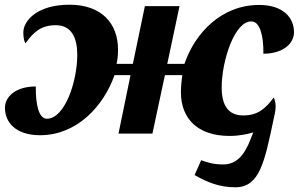

<svg xmlns="http://www.w3.org/2000/svg" viewBox="-20 -567 1268 815"><path d="M980 228C1082 227 1103 122 1142 -64C1146 -82 1150 -97 1150 -115C1150 -131 1146 -145 1142 -153C1106 -105 1074 -77 1012 -77C946 -77 921 -124 921 -196C921 -310 977 -481 1049 -476C1084 -474 1099 -414 1098 -339C1181 -339 1228 -382 1228 -430C1228 -493 1181 -546 1080 -546C921 -546 808 -428 763 -296H690L742 -541H595L544 -296H475C479 -317 481 -330 481 -356C481 -468 411 -547 275 -547C139 -547 79 -480 79 -429C79 -406 83 -391 88 -383C124 -433 156 -460 217 -460C284 -460 308 -406 308 -334C308 -221 255 -63 179 -63C144 -63 131 -125 132 -200C47 -200 1 -157 1 -109C1 -46 49 7 150 7C307 7 420 -117 466 -248H534L483 0H627L680 -248H754C750 -221 748 -197 748 -175C748 -64 819 10 954 10C995 10 1028 3 1055 -5L1044 23C1017 94 982 131 928 131C887 131 860 123 834 113L806 176C860 207 911 228 980 228Z"/></svg>

Font: Noto Serif SemiCondensed Black
Style: Italic
Weight: 900
Width: 4
Italic angle: -12°
Designer: Monotype Design Team
Foundry: Monotype Imaging Inc.
Version: Version 2.014